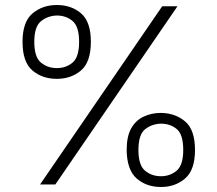

<svg xmlns="http://www.w3.org/2000/svg" viewBox="-20 -737 867 767"><path d="M207 -422Q149 -422 109.5 -455.5Q70 -489 70 -570Q70 -650 110 -683.5Q150 -717 207 -717Q265 -717 304 -683.5Q343 -650 343 -570Q343 -489 303.5 -455.5Q264 -422 207 -422ZM117 -570Q117 -509 143.5 -487Q170 -465 207 -465Q244 -465 270 -487Q296 -509 296 -570Q296 -631 270 -653Q244 -675 207 -675Q171 -674 144 -652.5Q117 -631 117 -570ZM628 -712H689L201 0H140ZM486 -138Q486 -192 504 -224Q522 -256 553.5 -271Q585 -286 623 -286Q681 -285 720 -251.5Q759 -218 759 -138Q759 -58 719.5 -24Q680 10 623 10Q565 10 526 -24Q487 -58 486 -138ZM533 -138Q533 -77 559.5 -55Q586 -33 623 -33Q659 -33 685.5 -55Q712 -77 712 -138Q712 -200 686 -221.5Q660 -243 623 -243Q587 -242 560 -221Q533 -200 533 -138Z"/></svg>

Font: Asta Sans Light
Style: Regular
Weight: 300
Designer: 42dot
Version: Version 1.000